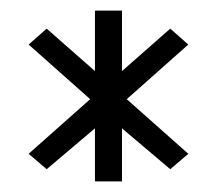

<svg xmlns="http://www.w3.org/2000/svg" viewBox="-20 -694 414 362"><path d="M34 -404 68 -375 159 -452V-352H210V-452L301 -375L335 -404L219 -507L335 -610L301 -640L210 -560V-674H159V-560L68 -640L34 -610L150 -507Z"/></svg>

Font: Charger Sport
Style: LitNrw
Weight: 300
Designer: Jasper
Foundry: Cannot Into Space Fonts
Version: Version 1.1